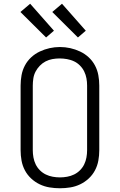

<svg xmlns="http://www.w3.org/2000/svg" viewBox="-20 -997 640 1025"><path d="M300 8Q272 8 244.5 3.5Q217 -1 192 -13Q167 -25 146.5 -44Q126 -63 113 -87.5Q100 -112 95 -139.5Q90 -167 90 -195V-540Q90 -568 95 -595.5Q100 -623 113 -647.5Q126 -672 146.5 -691Q167 -710 192.5 -722Q218 -734 245 -740Q272 -746 300 -746Q328 -746 355 -740Q382 -734 407.5 -722Q433 -710 453.5 -691Q474 -672 487 -647.5Q500 -623 505 -595.5Q510 -568 510 -540V-195Q510 -167 505 -139.5Q500 -112 487 -87.5Q474 -63 453.5 -44Q433 -25 408 -13Q383 -1 355.5 3.5Q328 8 300 8ZM300 -50Q319 -50 338.5 -53.5Q358 -57 375.5 -65.5Q393 -74 407 -88Q421 -102 429.5 -119.5Q438 -137 441.5 -156.5Q445 -176 445 -195V-540Q445 -560 441.5 -579Q438 -598 429.5 -615.5Q421 -633 406.5 -647.5Q392 -662 374.5 -670Q357 -678 337.5 -681.5Q318 -685 298 -685Q279 -685 259.5 -681.5Q240 -678 223 -669Q206 -660 192.5 -646Q179 -632 170 -615Q161 -598 158 -578.5Q155 -559 155 -540V-195Q155 -176 158.5 -156.5Q162 -137 170.5 -119.5Q179 -102 193 -88Q207 -74 224.5 -65.5Q242 -57 261.5 -53.5Q281 -50 300 -50ZM396 -797 259 -933 311 -977 438 -833ZM226 -797 89 -933 141 -977 268 -833Z"/></svg>

Font: Iosevka Curly Slab LtEx
Style: Regular
Weight: 300
Width: 7
Monospace: yes
Designer: Belleve Invis
Foundry: Belleve Invis
Version: Version 11.1.0; ttfautohint (v1.8.3)